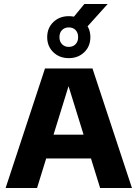

<svg xmlns="http://www.w3.org/2000/svg" viewBox="-20 -936 685 956"><path d="M8 0 204 -595H440.5L637 0H478.5L313.5 -532H329L164.5 0ZM157 -147 191 -265.5H453L487 -147ZM322.5 -646.5Q276 -646.5 245.5 -676Q215 -705.5 215 -751Q215 -796.5 245.5 -826Q276 -855.5 322.5 -855.5Q369 -855.5 399.5 -826Q430 -796.5 430 -751Q430 -705.5 399.5 -676Q369 -646.5 322.5 -646.5ZM322.5 -702.5Q343.5 -702.5 356.2 -715.8Q369 -729 369 -751Q369 -773.5 356.2 -786.5Q343.5 -799.5 322.5 -799.5Q302 -799.5 289 -786.5Q276 -773.5 276 -751Q276 -729 289 -715.8Q302 -702.5 322.5 -702.5ZM399.5 -786.5 329.5 -830.5 400 -916H516Z"/></svg>

Font: Encode Sans SC
Style: Bold
Weight: 700
Version: Version 3.002